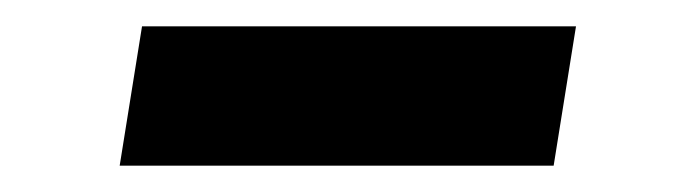

<svg xmlns="http://www.w3.org/2000/svg" viewBox="-20 -342 522 146"><path d="M71 -216 88 -322H418L401 -216Z"/></svg>

Font: Nunito Sans 10pt SemiExpanded
Style: Bold Italic
Weight: 700
Width: 6
Italic angle: -9°
Designer: Vernon Adams
Foundry: Vernon Adams
Version: Version 3.101;gftools[0.9.27]